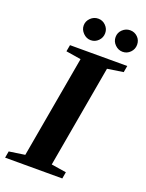

<svg xmlns="http://www.w3.org/2000/svg" viewBox="-165 -907 747 983"><g transform="rotate(20 209.0 -416.0)"><path d="M226.6 -48.8 308.1 -36.1 301.8 0H-9.8L-3.4 -36.1L82.5 -48.8L180.7 -606L99.1 -619.1L105.5 -654.8H417.5L411.1 -619.1L324.7 -606ZM369.6 -714.8Q346.2 -714.8 328.4 -732.2Q310.5 -749.5 310.5 -773.9Q310.5 -798.3 328.4 -815.2Q346.2 -832 369.6 -832Q393.6 -832 410.6 -815.4Q427.7 -798.8 427.7 -773.9Q427.7 -749.5 410.6 -732.2Q393.6 -714.8 369.6 -714.8ZM195.8 -714.8Q172.4 -714.8 154.5 -732.9Q136.7 -751 136.7 -773.9Q136.7 -797.4 154.3 -814.7Q171.9 -832 195.8 -832Q219.7 -832 236.8 -814.7Q253.9 -797.4 253.9 -773.9Q253.9 -749.5 236.8 -732.2Q219.7 -714.8 195.8 -714.8Z"/></g></svg>

Font: Liberation Serif
Style: Bold Italic
Weight: 700
Italic angle: -16.333°
Designer: Steve Matteson
Foundry: Ascender Corporation
Version: Version 2.1.5